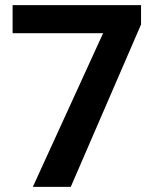

<svg xmlns="http://www.w3.org/2000/svg" viewBox="-20 -731 614 751"><path d="M531.7 -710.9V-635.3L256.8 0H108.4L383.3 -601.1H29.3V-710.9Z"/></svg>

Font: Vazirmatn RD
Style: Bold
Weight: 700
Designer: Saber Rastikerdar
Foundry: Saber Rastikerdar
Version: Version 32.102